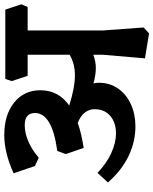

<svg xmlns="http://www.w3.org/2000/svg" viewBox="71 -757 720 902"><g transform="rotate(-90 431.0 -306.0)"><path d="M738.8 -184.1 752.9 8.8 725.1 34.2 607.9 15.1 625 -185.1V-228Q594.2 -215.8 563 -215.8Q528.8 -215.8 490.2 -227.1Q493.2 -214.8 493.2 -202.1Q493.2 -148.9 465.1 -109.9Q437 -70.8 390.6 -50.3Q344.2 -29.8 288.1 -29.8Q214.8 -29.8 147 -63Q79.1 -96.2 24.9 -159.2L69.8 -208Q114.7 -165 163.3 -143.1Q211.9 -121.1 254.9 -121.1Q305.7 -121.1 337.4 -147.9Q369.1 -174.8 369.1 -223.1Q369.1 -247.1 352.5 -268.1Q335.9 -289.1 304.2 -300.8Q257.3 -283.7 187 -272.9L158.2 -356.9L172.9 -397Q351.1 -420.9 351.1 -502Q351.1 -549.8 293.9 -549.8Q257.8 -549.8 218 -533Q178.2 -516.1 141.1 -483.9L102.1 -502L67.9 -602.1Q165 -646 247.1 -646Q342.3 -646 400.1 -599.6Q458 -553.2 458 -476.1Q458 -391.1 386.2 -340.8Q470.2 -314 529.8 -314Q581.5 -314 625 -338.9V-536.1H525.9L501 -610.8L511.2 -641.1H836.9L861.8 -565.9L849.1 -536.1H738.8Z"/></g></svg>

Font: Sura
Style: Bold
Weight: 700
Designer: Carolina Giovagnoli
Foundry: Huerta Tipografica
Version: Version 1.002;PS 001.002;hotconv 1.0.70;makeotf.lib2.5.58329